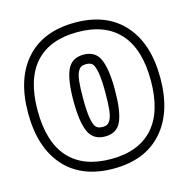

<svg xmlns="http://www.w3.org/2000/svg" viewBox="-111 -837 936 972"><g transform="rotate(-15 356.5 -350.5)"><path d="M367.2 -732.9Q531.7 -732.9 622.3 -632.3Q712.9 -531.7 712.9 -351.1Q712.9 -170.4 622.3 -69.1Q531.7 32.2 367.2 32.2Q201.2 32.2 110.6 -68.8Q20 -169.9 20 -351.1Q20 -532.2 110.6 -632.6Q201.2 -732.9 367.2 -732.9ZM367.2 -18.1Q511.7 -18.1 587.4 -102.3Q663.1 -186.5 663.1 -351.1Q663.1 -515.1 587.4 -599.1Q511.7 -683.1 367.2 -683.1Q221.2 -683.1 145.5 -599.4Q69.8 -515.6 69.8 -351.1Q69.8 -186.5 145.5 -102.3Q221.2 -18.1 367.2 -18.1ZM367.2 -564.9Q428.7 -564.9 451.9 -513.2Q475.1 -461.4 475.1 -351.1Q475.1 -240.2 452.1 -188.2Q429.2 -136.2 367.2 -136.2Q305.2 -136.2 281.5 -188.5Q257.8 -240.7 257.8 -351.1Q257.8 -461.4 281.5 -513.2Q305.2 -564.9 367.2 -564.9ZM308.1 -351.1Q308.1 -280.3 315.2 -243.4Q322.3 -206.5 334 -196.3Q345.7 -186 367.2 -186Q382.8 -186 392.1 -191.4Q401.4 -196.8 409.7 -213.6Q418 -230.5 421.4 -263.9Q424.8 -297.4 424.8 -351.1Q424.8 -421.9 417.7 -458.5Q410.6 -495.1 399.4 -505.1Q388.2 -515.1 367.2 -515.1Q351.1 -515.1 341.3 -509.8Q331.5 -504.4 323.2 -487.8Q314.9 -471.2 311.5 -438Q308.1 -404.8 308.1 -351.1Z"/></g></svg>

Font: Trueno Black Outline
Style: Regular
Weight: 900
Width: 6
Designer: Julieta Ulanovsky
Foundry: Julieta Ulanovsky
Version: Version 3.001b | FøM Fix